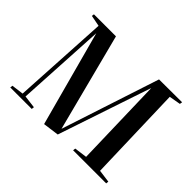

<svg xmlns="http://www.w3.org/2000/svg" viewBox="-150 -991 1264 1264"><g transform="rotate(45 481.5 -359.0)"><path d="M702 -654 483 -2 371 13 191 -653 156 -29 245 -18 243 0H43L45 -18L129 -29L167 -698L90 -713L92 -730H297L474 -46L698 -730L912 -731L909 -713L829 -699L849 -30L938 -18L936 0H628L630 -18L719 -30Z"/></g></svg>

Font: Literata 72pt SemiBold
Style: Italic
Weight: 600
Italic angle: -2°
Designer: Latin by Veronika Burian and Jose Scaglione. Greek by Irene Vlachou. Cyrillic by Vera Evstafieva
Foundry: TypeTogether
Version: Version 3.002